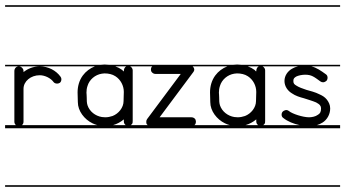

<svg xmlns="http://www.w3.org/2000/svg" viewBox="-22 -483 1323 735"><path d="M-2.5 226V232H241V226ZM-2.5 -235V-229H50H130C106 -229 84 -220 68 -207V-211C68 -216 66 -220 63 -223C59 -227 55 -229 50 -229C40 -229 33 -221 33 -211V-17C33 -12.1 35 -7.3 38.9 -4H-2.5V8H241V-4H62.1C66 -7.3 68 -12.1 68 -17V-143C68 -172 96 -195 130 -195C151 -195 173 -183 183 -169C186 -165 191 -163 197 -163C200 -163 204 -164 207 -166C211 -169 213 -174 213 -180C213 -183 212 -186 210 -189C193 -213 163 -229 130 -229H241V-235ZM-2.5 -463V-457H241V-463Z M378 -202C393 -202 408 -199 420 -191C440 -178 452 -155 452 -131C452 -120 451 -108 451 -96C451 -71 432 -48 409 -39C400 -36 391 -34 381 -34C377 -34 372 -35 368 -35C343 -39 321 -56 313 -80C310 -89 310 -100 310 -110C310 -123 309 -122 309 -128C309 -137 310 -145 313 -154C320 -178 342 -197 368 -201C371 -201 375 -202 378 -202ZM378 -236C373.3 -236 368.7 -235.7 364.1 -235H238.5V-229H341.2C323 -221.9 306.6 -209.8 295 -194C281 -175 275 -152 275 -129C275 -117 276 -104 276 -92C276 -58 301 -26 332 -11C338 -8 344.3 -5.7 350.7 -4H238.5V8H521V-4H478.8C480.3 -5 481.7 -6.4 483 -8C486 -11 486 -16 486 -21V-214C486 -220.3 481.6 -226.1 476.3 -229H521V-235H394.7C389.5 -235.7 384.2 -236 379 -236ZM238.5 226V232H521V226ZM238.5 -463V-457H521V-463ZM410.8 -4C425.9 -8.3 440.1 -16 452 -26C452 -20 451 -12 456 -7C456.9 -5.8 457.9 -4.8 459.1 -4ZM461.3 -229C455.1 -225.9 452 -218 452 -211C452 -207 447 -214 446 -215C438 -220.9 429 -225.6 419.6 -229Z M518.5 226V232H748V226ZM518.5 -235V-229H560.8C559.8 -228.1 558.9 -227.1 558 -226C555 -220 555 -214 558 -208C562 -203 567 -200 573 -200H670L541 -27C539 -24 538 -21 538 -17C538 -15 538 -12 539 -9C540.1 -7.1 541.6 -5.4 543.5 -4H518.5V8H748V-4H722.5C723.9 -5.1 725.1 -6.5 726 -8C727 -11 728 -14 728 -17C728 -20 727 -23 726 -26C723 -31 717 -34 711 -34H589L718 -207C722 -212 723 -218 720 -223C718.9 -225.2 717.4 -227.3 715.6 -229H748V-235ZM518.5 -463V-457H748V-463Z M885 -202C900 -202 915 -199 927 -191C947 -178 959 -155 959 -131C959 -120 958 -108 958 -96C958 -71 939 -48 916 -39C907 -36 898 -34 888 -34C884 -34 879 -35 875 -35C850 -39 828 -56 820 -80C817 -89 817 -100 817 -110C817 -123 816 -122 816 -128C816 -137 817 -145 820 -154C827 -178 849 -197 875 -201C878 -201 882 -202 885 -202ZM885 -236C880.3 -236 875.7 -235.7 871.1 -235H745.5V-229H848.2C830 -221.9 813.6 -209.8 802 -194C788 -175 782 -152 782 -129C782 -117 783 -104 783 -92C783 -58 808 -26 839 -11C845 -8 851.3 -5.7 857.7 -4H745.5V8H1028V-4H985.8C987.3 -5 988.7 -6.4 990 -8C993 -11 993 -16 993 -21V-214C993 -220.3 988.6 -226.1 983.3 -229H1028V-235H901.7C896.5 -235.7 891.2 -236 886 -236ZM745.5 226V232H1028V226ZM745.5 -463V-457H1028V-463ZM917.8 -4C932.9 -8.3 947.1 -16 959 -26C959 -20 958 -12 963 -7C963.9 -5.8 964.9 -4.8 966.1 -4ZM968.3 -229C962.1 -225.9 959 -218 959 -211C959 -207 954 -214 953 -215C945 -220.9 936 -225.6 926.6 -229Z M1025.5 226V232H1280V226ZM1025.5 -235V-229H1118.6C1110.7 -227.1 1103 -224.2 1096 -220C1080 -211 1067 -194 1067 -173C1067 -152 1080 -135 1095 -126C1109 -116 1126 -111 1141 -107C1156 -102 1174 -97 1188 -91C1195 -87 1200 -84 1203 -80C1206 -76 1207 -73 1207 -68C1207 -54 1203 -48 1194 -43C1186 -37 1172 -34 1161 -34C1138 -34 1097 -47 1084 -58C1079 -62 1073 -63 1067 -60C1064 -59 1056 -55 1056 -44C1056 -39 1058 -34 1063 -31C1079.2 -18 1102.1 -8.9 1125 -4H1025.5V8H1280V-4H1190.9C1198.4 -6.2 1205.9 -9.4 1213 -14C1229 -24 1242 -44 1242 -68C1242 -82 1236 -93 1229 -102C1222 -111 1212 -117 1203 -121C1184 -131 1164 -135 1151 -139C1136 -144 1122 -149 1113 -155C1104 -160 1101 -164 1101 -173C1101 -182 1104 -185 1112 -190C1120 -194 1134 -197 1146 -197C1171 -197 1180 -189 1205 -171C1208 -169 1211 -168 1215 -168C1220 -168 1225 -171 1229 -175C1231 -178 1232 -182 1232 -185C1232 -191 1230 -196 1225 -199C1206.7 -212.2 1190.5 -223.7 1170.2 -229H1280V-235ZM1025.5 -463V-457H1280V-463Z"/></svg>

Font: LetsTraceRuled
Style: Medium
Weight: 500
Version: Version 003.000